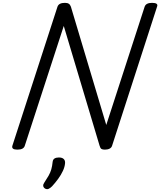

<svg xmlns="http://www.w3.org/2000/svg" viewBox="-20 -1035 1123 1346"><path d="M102 14Q58 14 67 -14L383 -988Q388 -1002 401 -1008.5Q414 -1015 435 -1015Q453 -1015 462.5 -1008.5Q472 -1002 477 -988L725 -159L994 -988Q999 -1002 1012 -1008.5Q1025 -1015 1046 -1015Q1092 -1015 1081 -988L766 -14Q762 0 748.5 7Q735 14 715 14Q699 14 691 9Q683 4 678 -14L427 -853L154 -14Q150 0 137 7Q124 14 102 14ZM296 287Q284 279 283 268Q282 257 290 246Q308 219 320.5 197Q333 175 339.5 152.5Q346 130 349 100Q351 83 362.5 76Q374 69 393 69Q416 69 427 80Q438 91 436 110Q434 135 421 163Q408 191 388 218.5Q368 246 345 271Q332 284 320.5 289Q309 294 296 287Z"/></svg>

Font: Playwrite AU TAS
Style: Regular
Weight: 400
Designer: Veronika Burian, José Scaglione
Foundry: TypeTogether
Version: Version 1.002